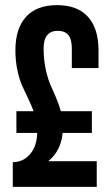

<svg xmlns="http://www.w3.org/2000/svg" viewBox="-20 -728 436 748"><path d="M43.9 -210V-294.9H110.8Q104 -314 90.1 -343.3Q76.2 -372.6 66.2 -394.3Q56.2 -416 48.1 -452.9Q40 -489.7 40 -532.2Q40 -616.7 81.3 -662.4Q122.6 -708 202.1 -708Q281.7 -708 322.8 -662.4Q363.8 -616.7 363.8 -532.2V-462.9H259.8V-539.1Q259.8 -575.2 246.1 -591.6Q232.4 -607.9 205.1 -607.9Q149.9 -607.9 149.9 -539.1Q149.9 -496.1 158 -458.7Q166 -421.4 176 -398.9Q186 -376.5 198.5 -347.2Q210.9 -317.9 216.8 -294.9H337.9V-210H224.1Q217.3 -139.6 168 -100.1H356.9V0H29.8V-96.2Q69.8 -96.2 96.7 -127Q123.5 -157.7 125 -210Z"/></svg>

Font: Bebas Neue Bold
Style: Regular
Weight: 700
Designer: Ryoichi Tsunekawa
Foundry: Ryoichi Tsunekawa
Version: Version 1.300